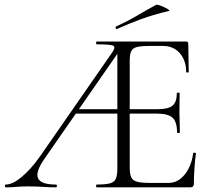

<svg xmlns="http://www.w3.org/2000/svg" viewBox="-20 -803 911 823"><path d="M5 0Q1 0 1 -6Q1 -12 5 -12Q34 -12 73 -44.5Q112 -77 151 -132L458 -574Q477 -600 466.5 -606.5Q456 -613 394 -613Q392 -613 392 -619Q392 -625 394 -625H778Q787 -625 787 -616L789 -495Q789 -492 783.5 -492Q778 -492 778 -495Q778 -528 765.5 -553Q753 -578 731 -592Q709 -606 680 -606H622Q586 -606 567.5 -601.5Q549 -597 542.5 -583.5Q536 -570 536 -543V-85Q536 -57 542.5 -43Q549 -29 567.5 -24Q586 -19 622 -19H703Q730 -19 751.5 -35Q773 -51 788 -79.5Q803 -108 808 -146Q808 -149 814 -148.5Q820 -148 820 -145Q816 -119 813.5 -82.5Q811 -46 811 -15Q811 0 795 0H394Q392 0 392 -6Q392 -12 394 -12Q432 -12 451 -17Q470 -22 476.5 -37Q483 -52 483 -81V-588L505 -604L171 -123Q131 -66 143 -39Q155 -12 219 -12Q224 -12 224 -6Q224 0 219 0Q189 0 164 -2Q139 -4 101 -4Q69 -4 50 -2Q31 0 5 0ZM290 -316 305 -335H511L518 -316ZM739 -235Q739 -280 720 -298Q701 -316 653 -316H511V-335H656Q702 -335 720 -350.5Q738 -366 738 -404Q738 -406 744 -406Q750 -406 750 -404Q750 -375 749.5 -359Q749 -343 749 -325Q749 -303 750 -281.5Q751 -260 751 -235Q751 -233 745 -233Q739 -233 739 -235ZM482 -679Q478 -677 476 -682.5Q474 -688 477 -689Q527 -712 567.5 -736Q608 -760 649 -782Q652 -784 663 -780.5Q674 -777 685.5 -771.5Q697 -766 703 -761.5Q709 -757 704 -756Q637 -740 585 -721Q533 -702 482 -679Z"/></svg>

Font: Cormorant Garamond Light Light
Style: Regular
Weight: 300
Version: Version 4.001